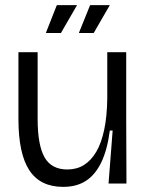

<svg xmlns="http://www.w3.org/2000/svg" viewBox="-20 -717 572 750"><path d="M227 13Q137 13 94.5 -52Q52 -117 52 -252V-513H127V-253Q127 -150 154 -102.5Q181 -55 243 -55Q280 -55 308 -72.5Q336 -90 356 -124Q376 -158 387 -210Q398 -262 399 -331V-513H473V-255L474 0H404L420 -207H409Q399 -131 375.5 -82.5Q352 -34 315.5 -10.5Q279 13 227 13ZM218 -588H159L202 -697H281ZM346 -588H288L332 -697H409Z"/></svg>

Font: Bricolage Grotesque 72pt Light
Style: Regular
Weight: 300
Designer: Mathieu Triay
Foundry: Atelier Triay
Version: Version 1.001;gftools[0.9.33.dev8+g029e19f]